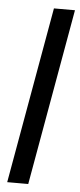

<svg xmlns="http://www.w3.org/2000/svg" viewBox="-52 -735 320 764"><g transform="rotate(5 108.0 -352.5)"><path d="M7 0 132 -705H216L91 0Z"/></g></svg>

Font: DM Sans 36pt
Style: Italic
Weight: 400
Italic angle: -10°
Designer: Colophon Foundry, Jonny Pinhorn
Foundry: Colophon Foundry
Version: Version 4.004;gftools[0.9.30]